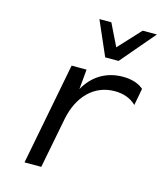

<svg xmlns="http://www.w3.org/2000/svg" viewBox="-120 -905 842 994"><g transform="rotate(15 301.0 -408.5)"><path d="M368.7 -633.3H440.4L596.7 -816.9H520.5L410.6 -698.2L352.5 -816.9H288.6ZM106 0H195.8L248 -268.1C272.9 -396.5 352.1 -477.1 462.9 -477.1C509.3 -477.1 548.8 -462.9 578.1 -434.1L595.2 -524.9C569.3 -547.9 531.2 -560.1 484.4 -560.1C397 -560.1 325.7 -518.1 282.2 -439.9L292 -546.9H211.9Z"/></g></svg>

Font: Hack
Style: Oblique
Weight: 400
Italic angle: -12°
Monospace: yes
Designer: Christopher Simpkins
Foundry: Christopher Simpkins
Version: Version 2.010